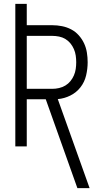

<svg xmlns="http://www.w3.org/2000/svg" viewBox="-20 -755 515 990"><path d="M379 215 216 -243H118V0H59V-735H118V-625H250Q275 -625 300 -620Q325 -615 347 -603.5Q369 -592 386 -573Q403 -554 413.5 -531.5Q424 -509 428 -484Q432 -459 432 -434Q432 -400 424 -366Q416 -332 395 -305Q374 -278 343 -262.5Q312 -247 278 -244L442 215ZM118 -297H250Q267 -297 284.5 -301Q302 -305 317 -314Q332 -323 343 -336.5Q354 -350 361 -366Q368 -382 370.5 -399.5Q373 -417 373 -434Q373 -451 370.5 -468.5Q368 -486 361 -502Q354 -518 343 -531.5Q332 -545 317 -554Q302 -563 284.5 -566.5Q267 -570 250 -570H118Z"/></svg>

Font: Iosevka QP Light
Style: Regular
Weight: 300
Designer: Belleve Invis
Foundry: Belleve Invis
Version: Version 20.0.0; ttfautohint (v1.8.4)